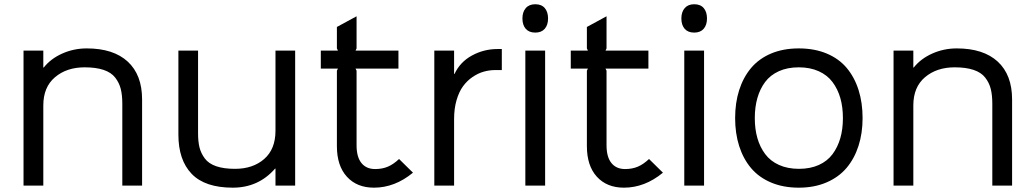

<svg xmlns="http://www.w3.org/2000/svg" viewBox="-20 -866 4828 896"><path d="M643.1 -401.9V0H550.8V-381.8Q550.8 -422.4 543.5 -451.2Q536.1 -480 517.6 -503.9Q499 -527.8 463.4 -539.8Q427.7 -551.8 375 -551.8Q291 -551.8 236.6 -505.6Q182.1 -459.5 182.1 -374V0H89.8V-629.9H182.1V-550.8H184.1Q216.3 -591.8 270.3 -616Q324.2 -640.1 384.8 -640.1Q509.3 -640.1 576.2 -578.4Q643.1 -516.6 643.1 -401.9Z M1357.4 -629.9V0H1265.6V-79.1H1263.7Q1186 9.8 1066.4 9.8Q936.5 9.8 874.5 -54.7Q812.5 -119.1 812.5 -237.8V-629.9H904.3V-243.2Q904.3 -205.1 911.1 -177.7Q918 -150.4 935.8 -126.5Q953.6 -102.5 988.8 -90.3Q1023.9 -78.1 1076.7 -78.1Q1160.2 -78.1 1212.9 -124Q1265.6 -169.9 1265.6 -255.9V-629.9Z M1842.3 -124 1907.2 -60.1Q1822.3 9.8 1725.1 9.8Q1645.5 9.8 1598.9 -41.3Q1552.2 -92.3 1552.2 -184.1V-536.1L1557.1 -545.9H1477.1V-629.9H1557.1L1552.2 -640.1V-740.2L1644 -790V-640.1L1639.2 -629.9H1839.4V-545.9H1639.2L1644 -536.1V-188Q1644 -133.3 1666.7 -105.2Q1689.5 -77.1 1730.5 -77.1Q1763.7 -77.1 1789.8 -88.1Q1815.9 -99.1 1842.3 -124Z M2321.8 -637.2V-539.1H2292Q2263.7 -539.1 2237.1 -531.5Q2210.4 -523.9 2185.1 -506.6Q2159.7 -489.3 2140.9 -463.6Q2122.1 -438 2110.6 -398.7Q2099.1 -359.4 2099.1 -311V0H2006.8V-629.9H2099.1V-521H2101.1Q2127 -576.7 2182.4 -606.9Q2237.8 -637.2 2301.8 -637.2Z M2523.9 -629.9V0H2431.6V-629.9ZM2478 -713.9Q2448.7 -713.9 2433.3 -731.7Q2418 -749.5 2418 -779.8Q2418 -810.1 2433.6 -828.1Q2449.2 -846.2 2478 -846.2Q2507.3 -846.2 2522.5 -828.1Q2537.6 -810.1 2537.6 -779.8Q2537.6 -749.5 2522.2 -731.7Q2506.8 -713.9 2478 -713.9Z M3008.8 -124 3073.7 -60.1Q2988.8 9.8 2891.6 9.8Q2812 9.8 2765.4 -41.3Q2718.8 -92.3 2718.8 -184.1V-536.1L2723.6 -545.9H2643.6V-629.9H2723.6L2718.8 -640.1V-740.2L2810.5 -790V-640.1L2805.7 -629.9H3005.9V-545.9H2805.7L2810.5 -536.1V-188Q2810.5 -133.3 2833.3 -105.2Q2856 -77.1 2897 -77.1Q2930.2 -77.1 2956.3 -88.1Q2982.4 -99.1 3008.8 -124Z M3265.6 -629.9V0H3173.3V-629.9ZM3219.7 -713.9Q3190.4 -713.9 3175 -731.7Q3159.7 -749.5 3159.7 -779.8Q3159.7 -810.1 3175.3 -828.1Q3190.9 -846.2 3219.7 -846.2Q3249 -846.2 3264.2 -828.1Q3279.3 -810.1 3279.3 -779.8Q3279.3 -749.5 3263.9 -731.7Q3248.5 -713.9 3219.7 -713.9Z M3901.6 -221.7Q3913.6 -263.7 3913.6 -314.9Q3913.6 -366.2 3901.6 -408.2Q3889.6 -450.2 3865.2 -482.9Q3840.8 -515.6 3800.5 -533.7Q3760.3 -551.8 3707.5 -551.8Q3654.8 -551.8 3614.7 -533.7Q3574.7 -515.6 3550.5 -483.2Q3526.4 -450.7 3514.4 -408.4Q3502.4 -366.2 3502.4 -314.9Q3502.4 -263.7 3514.4 -221.7Q3526.4 -179.7 3550.8 -147Q3575.2 -114.3 3615.5 -96.2Q3655.8 -78.1 3708.5 -78.1Q3761.2 -78.1 3801.3 -96.2Q3841.3 -114.3 3865.5 -147Q3889.6 -179.7 3901.6 -221.7ZM4005.4 -314.9Q4005.4 -244.1 3986.3 -185.1Q3967.3 -126 3930.7 -82.5Q3894 -39.1 3836.9 -14.6Q3779.8 9.8 3707.5 9.8Q3634.8 9.8 3577.9 -14.4Q3521 -38.6 3484.6 -82Q3448.2 -125.5 3429.4 -184.6Q3410.6 -243.7 3410.6 -314.9Q3410.6 -386.2 3429.4 -445.3Q3448.2 -504.4 3484.6 -548.1Q3521 -591.8 3577.9 -616Q3634.8 -640.1 3707.5 -640.1Q3780.8 -640.1 3837.9 -616.2Q3895 -592.3 3931.4 -548.8Q3967.8 -505.4 3986.6 -446Q4005.4 -386.7 4005.4 -314.9Z M4703.1 -401.9V0H4610.8V-381.8Q4610.8 -422.4 4603.5 -451.2Q4596.2 -480 4577.6 -503.9Q4559.1 -527.8 4523.4 -539.8Q4487.8 -551.8 4435.1 -551.8Q4351.1 -551.8 4296.6 -505.6Q4242.2 -459.5 4242.2 -374V0H4149.9V-629.9H4242.2V-550.8H4244.1Q4276.4 -591.8 4330.3 -616Q4384.3 -640.1 4444.8 -640.1Q4569.3 -640.1 4636.2 -578.4Q4703.1 -516.6 4703.1 -401.9Z"/></svg>

Font: Sinkin Sans 400 Regular
Style: Regular
Weight: 400
Designer: Keith Bates
Foundry: K-Type
Version: Sinkin Sans (version 1.0)  by Keith Bates   •   © 2014   www